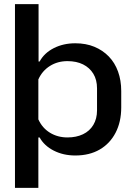

<svg xmlns="http://www.w3.org/2000/svg" viewBox="-20 -749 647 936"><path d="M53 167V-729H168V-449H173Q196 -491 242.5 -514.5Q289 -538 347 -538Q399 -538 440 -521Q481 -504 510.5 -473.5Q540 -443 555.5 -400Q571 -357 571 -305V-225Q571 -155 543.5 -102Q516 -49 466 -20Q416 9 347 9Q289 9 242.5 -14.5Q196 -38 173 -79H167V167ZM309 -79Q352 -79 384.5 -94.5Q417 -110 435 -140Q453 -170 453 -211V-318Q453 -360 435 -389.5Q417 -419 385 -435Q353 -451 309 -451Q261 -451 223.5 -427.5Q186 -404 167 -362V-167Q186 -125 223.5 -102Q261 -79 309 -79Z"/></svg>

Font: Hubot Sans Condensed ExtraLight Medium
Style: Regular
Weight: 500
Version: Version 2.000